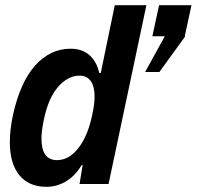

<svg xmlns="http://www.w3.org/2000/svg" viewBox="-20 -710 759 741"><path d="M545 -690 399 0H287L299 -73H295Q271 -32 235.5 -10.5Q200 11 159 11Q92 11 55 -33.5Q18 -78 18 -162Q18 -209 30 -266Q58 -393 116 -457.5Q174 -522 252 -522Q298 -522 326 -496.5Q354 -471 363 -428L369 -429L423 -690ZM693 -570H695L595 -432H540L616 -570H568L594 -690H719ZM336 -267Q345 -308 345 -337Q345 -377 330 -397.5Q315 -418 287 -418Q242 -418 204 -374.5Q166 -331 149 -247Q140 -205 140 -175Q140 -92 200 -92Q246 -92 282.5 -138.5Q319 -185 336 -267Z"/></svg>

Font: Decalotype SemiBold Italic
Style: Regular
Weight: 600
Italic angle: -12°
Designer: Alfredo Marco Pradil
Foundry: Alfredo Marco Pradil
Version: Version 1.0